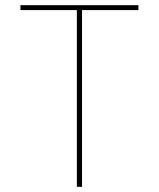

<svg xmlns="http://www.w3.org/2000/svg" viewBox="-20 -722 615 742"><path d="M515 -702V-683H297V0H277V-683H59V-702Z"/></svg>

Font: Josefin Sans Thin
Style: Regular
Weight: 250
Designer: Santiago Orozco
Foundry: Typemade
Version: Version 2.000